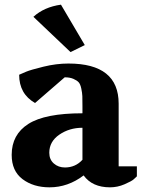

<svg xmlns="http://www.w3.org/2000/svg" viewBox="-20 -787 612 822"><path d="M30 -124Q30 -211 101.5 -256.5Q173 -302 333 -302V-332Q333 -362 332.5 -375.5Q332 -389 328 -408Q324 -427 316.5 -435Q309 -443 294 -449.5Q279 -456 257 -456L130 -346Q62 -385 62 -467L92 -480Q111 -488 166 -501.5Q221 -515 273 -515Q488 -515 488 -343V-75H566V-32Q561 -27 552 -19Q543 -11 513 2Q483 15 451 15Q375 15 338 -36Q271 15 192 15Q123 15 76.5 -20Q30 -55 30 -124ZM191 -133Q191 -104 210.5 -87Q230 -70 258 -70Q303 -70 333 -103V-240Q277 -240 234 -210.5Q191 -181 191 -133ZM123 -715Q169 -757 241 -767L343 -594L282 -564Z"/></svg>

Font: Volkhov
Style: Bold
Weight: 700
Designer: Cyreal (www.cyreal.org)
Foundry: Cyreal (www.cyreal.org)
Version: Version 1.010